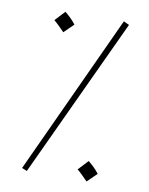

<svg xmlns="http://www.w3.org/2000/svg" viewBox="-80 -746 631 814"><g transform="rotate(10 235.5 -339.0)"><path d="M92 9 411 -676 387 -687 70 0ZM142 -597 183 -637C171 -653 154 -670 136 -684L96 -641C114 -626 124 -615 142 -597ZM349 9 390 -31C378 -47 361 -64 343 -78L303 -35C321 -20 331 -9 349 9Z"/></g></svg>

Font: Noto Sans Arabic UI SmCn Th
Style: Regular
Weight: 100
Width: 4
Designer: Monotype Design Team, Nadine Chahine and Nizar Qandah
Foundry: Monotype Imaging Inc.
Version: Version 2.010